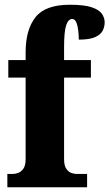

<svg xmlns="http://www.w3.org/2000/svg" viewBox="-20 -789 461 809"><path d="M11 0V-56H35Q43 -56 55.5 -60Q68 -64 78 -77.5Q88 -91 88 -119V-462H15V-536H88V-569Q88 -664 129.5 -716.5Q171 -769 274 -769Q336 -769 367.5 -758Q399 -747 410 -730Q421 -713 421 -695Q421 -676 412.5 -659.5Q404 -643 380.5 -632.5Q357 -622 312 -622Q312 -638 310 -658Q308 -678 302 -693.5Q296 -709 284 -709Q268 -709 259 -683Q250 -657 250 -590V-536H363V-462H250V-119Q250 -91 259.5 -77.5Q269 -64 281.5 -60Q294 -56 303 -56H347V0Z"/></svg>

Font: Noto Serif Sinhala ExtraCondensed Black
Style: Regular
Weight: 900
Width: 2
Designer: Jelle Bosma - Monotype Design Team
Foundry: Monotype Imaging Inc.
Version: Version 2.007; ttfautohint (v1.8.4.7-5d5b)